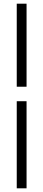

<svg xmlns="http://www.w3.org/2000/svg" viewBox="-20 -771 235 1041"><path d="M70.8 -222.2H124V250H70.8ZM124 -300.8H70.8V-751H124Z"/></svg>

Font: Lobster Two
Style: Regular
Weight: 400
Designer: Pablo Impallari
Foundry: Pablo Impallari. www.impallari.com
Version: Version 1.006